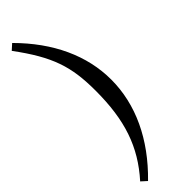

<svg xmlns="http://www.w3.org/2000/svg" viewBox="-342 -827 1016 1016"><g transform="rotate(-45 166.0 -318.5)"><path d="M51 -831 20 -803C151 -626 185 -521 185 -340C185 -120 135 29 12 166L43 194C202 39 285 -139 285 -323C285 -503 205 -677 51 -831Z"/></g></svg>

Font: Libre Baskerville
Style: Regular
Weight: 400
Designer: Pablo Impallari, Rodrigo Fuenzalida
Foundry: Pablo Impallari, Rodrigo Fuenzalida
Version: Version 1.051;Glyphs 3.2.3 (3260)